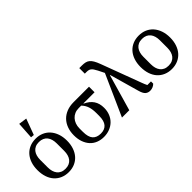

<svg xmlns="http://www.w3.org/2000/svg" viewBox="19 -1488 2204 2204"><g transform="rotate(-45 1121.0 -385.5)"><path d="M284 -42Q318 -42 343.5 -53.5Q369 -65 385.5 -86Q402 -107 410 -135.5Q418 -164 418 -198V-320Q418 -354 410 -382.5Q402 -411 385.5 -432Q369 -453 343.5 -464.5Q318 -476 284 -476Q249 -476 224 -464.5Q199 -453 182.5 -432Q166 -411 158 -382.5Q150 -354 150 -320V-198Q150 -164 158 -135.5Q166 -107 182.5 -86Q199 -65 224 -53.5Q249 -42 284 -42ZM284 12Q230 12 185.5 -7Q141 -26 109.5 -61Q78 -96 61 -146.5Q44 -197 44 -259Q44 -321 61 -371Q78 -421 109.5 -456.5Q141 -492 185.5 -511Q230 -530 284 -530Q338 -530 382 -511Q426 -492 457.5 -456.5Q489 -421 506.5 -371Q524 -321 524 -259Q524 -197 506.5 -146.5Q489 -96 457.5 -61Q426 -26 382 -7Q338 12 284 12ZM259 -578 272 -783 372 -769 300 -574Z M960 -428V-424Q1026 -394 1059 -345Q1092 -296 1092 -223Q1092 -170 1074 -126.5Q1056 -83 1024.5 -52.5Q993 -22 949.5 -5Q906 12 855 12Q804 12 761 -5Q718 -22 687.5 -55Q657 -88 639.5 -136Q622 -184 622 -246Q622 -307 640.5 -357.5Q659 -408 693.5 -443.5Q728 -479 777.5 -498.5Q827 -518 890 -518H1140V-428ZM857 -41Q920 -41 953 -79.5Q986 -118 986 -199V-245Q986 -305 971.5 -349Q957 -393 923 -428H882Q847 -428 818 -415.5Q789 -403 768 -380Q747 -357 735.5 -325.5Q724 -294 724 -257V-202Q724 -117 757.5 -79Q791 -41 857 -41Z M1381 -501 1343 -577Q1330 -602 1319 -618Q1308 -634 1296 -643Q1284 -652 1270.5 -655Q1257 -658 1239 -658H1212V-748H1254Q1286 -748 1309.5 -742.5Q1333 -737 1351.5 -722Q1370 -707 1386 -679.5Q1402 -652 1418 -609L1601 -119Q1606 -105 1613.5 -87.5Q1621 -70 1627 -58H1686V-22Q1672 -7 1650.5 2.5Q1629 12 1604 12Q1570 12 1546.5 -8.5Q1523 -29 1507 -88L1407 -441H1403L1276 0H1157Z M1958 -42Q1992 -42 2017.5 -53.5Q2043 -65 2059.5 -86Q2076 -107 2084 -135.5Q2092 -164 2092 -198V-320Q2092 -354 2084 -382.5Q2076 -411 2059.5 -432Q2043 -453 2017.5 -464.5Q1992 -476 1958 -476Q1923 -476 1898 -464.5Q1873 -453 1856.5 -432Q1840 -411 1832 -382.5Q1824 -354 1824 -320V-198Q1824 -164 1832 -135.5Q1840 -107 1856.5 -86Q1873 -65 1898 -53.5Q1923 -42 1958 -42ZM1958 12Q1904 12 1859.5 -7Q1815 -26 1783.5 -61Q1752 -96 1735 -146.5Q1718 -197 1718 -259Q1718 -321 1735 -371Q1752 -421 1783.5 -456.5Q1815 -492 1859.5 -511Q1904 -530 1958 -530Q2012 -530 2056 -511Q2100 -492 2131.5 -456.5Q2163 -421 2180.5 -371Q2198 -321 2198 -259Q2198 -197 2180.5 -146.5Q2163 -96 2131.5 -61Q2100 -26 2056 -7Q2012 12 1958 12Z"/></g></svg>

Font: IBM Plex Serif Text
Style: Regular
Weight: 450
Designer: Mike Abbink, Paul van der Laan, Pieter van Rosmalen
Foundry: Bold Monday
Version: Version 3.001